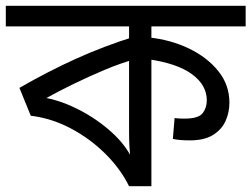

<svg xmlns="http://www.w3.org/2000/svg" viewBox="-30 -642 867 662"><path d="M817 -622V-551H492V-489V-473V0H415Q386 -59 334 -111Q282 -163 215.5 -198.5Q149 -234 76 -243L37 -339Q134 -395 231 -439Q328 -483 437 -517L415 -475V-551H-10V-622ZM415 -467 436 -438Q385 -424 330.5 -401Q276 -378 224.5 -353Q173 -328 130 -304Q186 -293 245.5 -262Q305 -231 354.5 -186.5Q404 -142 428 -90L420 -88Q418 -111 416.5 -134Q415 -157 415 -189ZM761 -288Q761 -255 748 -225.5Q735 -196 705 -177Q675 -158 625 -158Q609 -158 594.5 -159Q580 -160 566 -163L572 -235Q578 -234 586.5 -233.5Q595 -233 606 -233Q654 -233 668.5 -251.5Q683 -270 683 -296Q683 -349 631.5 -386.5Q580 -424 479 -438L482 -513Q559 -505 622 -474.5Q685 -444 723 -396.5Q761 -349 761 -288Z"/></svg>

Font: ubangla25
Style: Book
Weight: 400
Designer: Jelle Bosma - Monotype Design Team
Foundry: Monotype Imaging Inc.
Version: Version 2.003